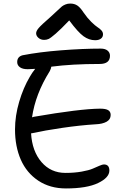

<svg xmlns="http://www.w3.org/2000/svg" viewBox="-20 -1017 700 1074"><path d="M227.1 -793.9Q208 -793.9 195.1 -805.2Q182.1 -816.4 182.1 -831.1Q182.1 -843.3 196.3 -860.1Q210.4 -877 263.2 -922.9Q279.3 -937 299.1 -956.1Q318.8 -975.1 326.2 -981Q333.5 -986.8 345.7 -991.9Q357.9 -997.1 373 -997.1Q396 -997.1 412.6 -986.1Q429.2 -975.1 448.2 -945.8Q468.8 -916 490.7 -894.5Q512.7 -873 525.9 -864.7Q539.1 -856.4 547.6 -846.7Q556.2 -836.9 556.2 -825.2Q556.2 -809.6 544.4 -800.8Q532.7 -792 512.2 -792Q478 -792 447.3 -814.2Q416.5 -836.4 367.2 -902.8Q319.8 -853 291.5 -828.6Q263.2 -804.2 252 -799.1Q240.7 -793.9 227.1 -793.9ZM160.2 -272Q158.2 -271 153.8 -271Q159.7 -171.4 211.9 -110.6Q264.2 -49.8 346.2 -49.8Q396 -49.8 437 -57.1Q478 -64.5 498.5 -73.5Q519 -82.5 536.1 -89.8Q553.2 -97.2 561 -97.2Q591.8 -97.2 591.8 -63Q591.8 -23.4 528.8 6.8Q465.8 37.1 349.1 37.1Q259.8 37.1 194.3 -6.3Q128.9 -49.8 96.4 -123.8Q64 -197.8 64 -293Q64 -368.7 87.2 -447.5Q110.4 -526.4 147 -587.9Q158.7 -608.9 176.8 -631.8Q148.4 -629.9 134.8 -629.9Q106.4 -629.9 91.3 -640.9Q76.2 -651.9 76.2 -669.9Q76.2 -700.2 106.9 -708Q199.7 -726.1 322 -735.6Q444.3 -745.1 543.9 -745.1Q568.4 -745.1 581.8 -733.9Q595.2 -722.7 595.2 -705.1Q595.2 -659.2 537.1 -659.2Q383.3 -659.2 267.1 -644Q265.6 -632.8 257.8 -618.2Q178.2 -491.2 159.2 -360.8Q162.1 -361.8 169.9 -363.8Q426.8 -408.2 540 -409.2Q571.8 -409.2 585.4 -400.6Q599.1 -392.1 599.1 -374Q599.1 -348.6 575.9 -335.9Q552.7 -323.2 516.1 -321.8Q429.2 -316.4 328.9 -301.8Q228.5 -287.1 160.2 -272Z"/></svg>

Font: Shantell Sans Irregular
Style: Regular
Weight: 400
Designer: Stephen Nixon, Anya Danilova, Shantell Martin
Foundry: Arrow Type
Version: Version 1.006;[9816181b4]